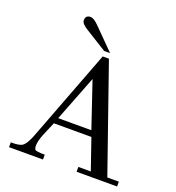

<svg xmlns="http://www.w3.org/2000/svg" viewBox="-158 -1033 1064 1159"><g transform="rotate(20 374.0 -453.5)"><path d="M725 -31V0H465V-31H545L477 -228H236L198 -138Q180 -92 180 -63Q180 -49 186 -40Q192 -31 249 -31V0H31V-31Q83 -30 103 -42Q130 -59 158 -138L375 -708H415L651 -31ZM250 -266H463L364 -559ZM277 -876 410 -742H372L232 -829Q193 -853 193 -874Q193 -907 225 -907Q246 -907 277 -876Z"/></g></svg>

Font: GFS Didot
Style: Regular
Weight: 400
Designer: Takis Katsoulidis and George D. Matthiopoulos
Foundry: Takis Katsoulidis and George D. Matthiopoulos
Version: Version 1.0